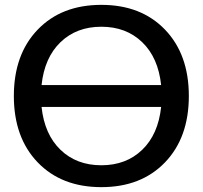

<svg xmlns="http://www.w3.org/2000/svg" viewBox="-20 -760 834 790"><path d="M135 -638Q233 -740 397 -740Q561 -740 659 -638Q757 -536 757 -365Q757 -194 659 -92Q561 10 397 10Q233 10 135 -92Q37 -194 37 -365Q37 -536 135 -638ZM151 -320Q163 -207 229 -143.5Q295 -80 397 -80Q499 -80 565 -143.5Q631 -207 643 -320ZM151 -410H643Q631 -523 565 -586.5Q499 -650 397 -650Q295 -650 229 -586.5Q163 -523 151 -410Z"/></svg>

Font: Mplus 1p Medium
Style: Regular
Weight: 500
Version: Version 1.061